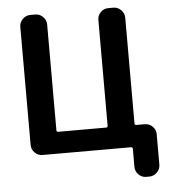

<svg xmlns="http://www.w3.org/2000/svg" viewBox="-59 -784 893 997"><g transform="rotate(-5 387.5 -285.0)"><path d="M136 0Q113 0 96 -17Q79 -34 79 -57V-673Q79 -696 96 -713Q113 -730 136 -730H162Q185 -730 202 -713Q219 -696 219 -673V-122Q219 -113 227 -113H477Q486 -113 486 -122V-673Q486 -696 502.5 -713Q519 -730 542 -730H569Q592 -730 609 -713Q626 -696 626 -673V-122Q626 -113 634 -113H679Q702 -113 719 -96.5Q736 -80 736 -57V103Q736 126 719 143Q702 160 679 160H662Q639 160 622.5 143Q606 126 606 103V9Q606 0 597 0Z"/></g></svg>

Font: Rounded Mplus 1c Bold
Style: Bold
Weight: 700
Version: Version 1.059.20150529